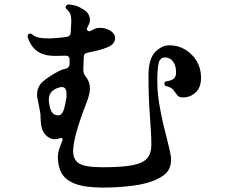

<svg xmlns="http://www.w3.org/2000/svg" viewBox="-20 -822 1040 869"><path d="M446 27Q365 27 320.5 10Q276 -7 259 -38Q242 -69 242 -110Q242 -130 248.5 -149Q255 -168 263 -187V-190Q263 -200 253 -197Q240 -192 229 -192Q202 -192 183 -215.5Q164 -239 164 -284Q164 -306 159.5 -326.5Q155 -347 149 -379Q148 -383 148 -387Q148 -391 148 -395Q148 -432 177.5 -456Q207 -480 250 -502Q262 -508 277 -511Q293 -514 295 -532V-555Q295 -561 290.5 -565.5Q286 -570 280 -570Q267 -570 254 -569.5Q241 -569 230 -569Q177 -569 147 -591.5Q117 -614 105 -656V-658Q105 -666 111 -669Q113 -670 117 -670Q122 -670 125 -667Q137 -656 155 -652Q173 -648 208 -648Q222 -649 241.5 -650.5Q261 -652 281 -655Q300 -658 300 -676Q301 -687 301 -695.5Q301 -704 302 -710Q304 -737 300 -753Q296 -769 281 -781Q277 -784 277 -790Q277 -795 281.5 -798.5Q286 -802 290 -802Q311 -800 325.5 -795.5Q340 -791 361 -777Q375 -768 381 -756Q387 -744 387 -733Q387 -719 380 -707Q379 -705 377 -701Q375 -697 373 -692V-690Q373 -686 377.5 -682.5Q382 -679 386 -681Q395 -684 404 -689Q415 -696 433 -696Q453 -696 472 -687Q501 -673 501 -649Q501 -622 466 -608Q450 -601 427 -595Q404 -589 378 -584Q359 -581 359 -562V-560Q358 -545 358 -531.5Q358 -518 357 -505Q357 -489 368 -475Q387 -453 387 -422Q387 -397 373 -361Q340 -276 325.5 -222.5Q311 -169 311 -138Q311 -98 339 -81.5Q367 -65 445 -65Q533 -65 580.5 -74.5Q628 -84 646.5 -106Q665 -128 665 -165Q665 -215 658.5 -297.5Q652 -380 652 -480Q652 -554 681.5 -585.5Q711 -617 747 -617Q786 -617 818.5 -597.5Q851 -578 870.5 -545Q890 -512 890 -470Q890 -427 866 -404Q842 -381 807 -381Q790 -381 782 -391.5Q774 -402 765 -414.5Q756 -427 733 -432Q724 -434 724 -443Q724 -452 733 -454Q756 -457 766.5 -466Q777 -475 777 -494Q777 -525 763 -543.5Q749 -562 727 -562Q704 -562 698 -536Q692 -510 692 -454Q692 -404 700.5 -353Q709 -302 720 -256Q731 -210 740.5 -173.5Q750 -137 753 -116Q754 -112 754 -107Q754 -102 754 -98Q754 -70 741 -49.5Q728 -29 693 -12Q649 10 581 18.5Q513 27 446 27ZM244 -300Q256 -300 264 -314.5Q272 -329 279 -371Q281 -379 281 -385.5Q281 -392 281 -397Q281 -428 260 -428Q250 -428 236 -422Q201 -407 201 -371Q201 -359 204 -344Q209 -320 218.5 -310Q228 -300 244 -300Z"/></svg>

Font: Zen Antique Soft
Style: Regular
Weight: 400
Designer: Yoshimichi Ohira
Foundry: Positype
Version: Version 1.001